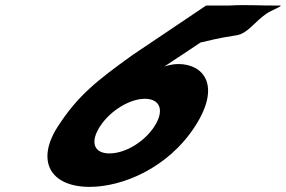

<svg xmlns="http://www.w3.org/2000/svg" viewBox="-20 -737 1125 756"><path d="M1029.7 -683.7C1049.5 -697.3 1099.6 -715.3 1081.5 -715.2C1003.6 -714.3 955 -719.4 881.7 -715.2H791.6L499.5 -518.8C362 -419.4 287.7 -362.4 207.9 -239.2C120.9 -104.9 176.2 -1.2 333.4 -1.2C460.1 -1.2 640.3 -73.4 747.7 -239.2C853.4 -402.4 779.3 -484.8 683.2 -484.8C650.9 -484.8 626.5 -474.6 626.5 -474.6L769.5 -569.6C793.2 -574.7 838.8 -587.4 910.3 -597.9C955.1 -604.4 982.4 -651.4 1029.7 -683.7ZM373.7 -239.2C414.4 -302.1 491.7 -348 550.4 -348C610.7 -348 628.6 -302.1 587.9 -239.2C548.2 -178 473.1 -132.9 411.1 -132.9C349 -132.9 334 -178 373.7 -239.2Z"/></svg>

Font: Hussar
Style: BdWodka
Weight: 700
Foundry: Cannot Into Space Fonts
Version: Version 2.00